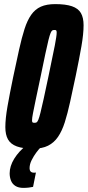

<svg xmlns="http://www.w3.org/2000/svg" viewBox="-20 -716 427 935"><path d="M142 8Q92 8 62 -3Q32 -14 19 -37Q6 -60 6 -97Q6 -138 16.5 -198Q27 -258 44 -340Q60 -416 73 -474.5Q86 -533 99.5 -575Q113 -617 132 -644Q151 -671 179 -683.5Q207 -696 249 -696Q300 -696 330.5 -685.5Q361 -675 374 -652.5Q387 -630 387 -593Q387 -551 376.5 -490.5Q366 -430 349 -348Q334 -277 321.5 -220Q309 -163 295.5 -120.5Q282 -78 262.5 -49.5Q243 -21 214 -6.5Q185 8 142 8ZM148 -118Q154 -118 158 -120Q162 -122 166.5 -132.5Q171 -143 177 -167Q183 -191 192.5 -234Q202 -277 216 -344Q238 -448 247 -495Q256 -542 256 -557Q256 -564 254.5 -566.5Q253 -569 251 -569.5Q249 -570 245 -570Q239 -570 235 -568Q231 -566 226.5 -555.5Q222 -545 216 -521Q210 -497 201 -454.5Q192 -412 178 -344Q163 -274 154 -230.5Q145 -187 140.5 -164Q136 -141 136 -130Q136 -124 137.5 -121.5Q139 -119 142 -118.5Q145 -118 148 -118ZM94 199Q70 199 55 189.5Q40 180 33.5 163.5Q27 147 27 128Q27 93 49.5 56.5Q72 20 112 -11L180 0Q170 9 157 26.5Q144 44 134 64Q124 84 124 104Q124 113 129 119Q134 125 147 125Q149 125 150 125Q151 125 155 124L141 194Q133 196 120 197.5Q107 199 94 199Z"/></svg>

Font: Saira UltraCondensed Black
Style: Italic
Weight: 900
Width: 1
Italic angle: -12°
Designer: Hector Gatti with collaboration of the Omnibus-Type team
Foundry: Omnibus-Type
Version: Version 1.101